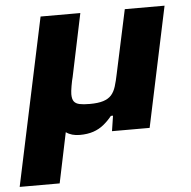

<svg xmlns="http://www.w3.org/2000/svg" viewBox="-82 -561 809 813"><g transform="rotate(-5 322.0 -154.5)"><path d="M-31 201 120 -510H289L233 -243Q229 -229 225 -205.5Q221 -182 221 -171Q221 -150 228.5 -140Q236 -130 252 -126.5Q268 -123 295 -123Q331 -123 353 -130Q375 -137 387.5 -151Q400 -165 407 -187.5Q414 -210 420 -240L478 -510H647L539 0H379L389 -65H380Q364 -45 344.5 -29Q325 -13 300 -4.5Q275 4 242 4Q207 4 184 -12.5Q161 -29 160 -57L196 -72L139 201Z"/></g></svg>

Font: Saira Expanded
Style: Bold Italic
Weight: 700
Width: 7
Italic angle: -12°
Designer: Hector Gatti with collaboration of the Omnibus-Type team
Foundry: Omnibus-Type
Version: Version 1.101